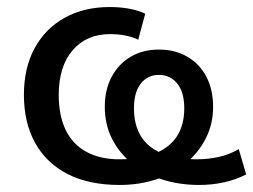

<svg xmlns="http://www.w3.org/2000/svg" viewBox="-20 -517 720 546"><path d="M320 9Q233 9 172.5 -22Q112 -53 80 -110.5Q48 -168 48 -247Q48 -324 78.5 -380Q109 -436 164 -466.5Q219 -497 292 -497Q323 -497 349 -492Q375 -487 393 -478L373 -404Q357 -412 336.5 -416Q316 -420 293 -420Q226 -420 186.5 -374Q147 -328 147 -247Q147 -188 167 -147Q187 -106 226 -85Q265 -64 319 -64Q381 -64 422 -81Q463 -98 483.5 -130Q504 -162 504 -209Q504 -255 484 -279.5Q464 -304 432 -304Q400 -304 380.5 -279.5Q361 -255 361 -209Q361 -162 380.5 -130Q400 -98 440 -81Q480 -64 540 -64Q573 -64 603.5 -71Q634 -78 659 -93L680 -21Q651 -6 617 1.5Q583 9 547 9Q489 9 440 -7Q391 -23 354.5 -53Q318 -83 298 -123.5Q278 -164 278 -213Q278 -262 297.5 -298.5Q317 -335 351.5 -355.5Q386 -376 432 -376Q478 -376 513 -355.5Q548 -335 567 -298.5Q586 -262 586 -213Q586 -164 565 -123Q544 -82 507.5 -52Q471 -22 423 -6.5Q375 9 320 9Z"/></svg>

Font: Nunito Sans 12pt SemiBold
Style: Regular
Weight: 600
Designer: Vernon Adams
Foundry: Vernon Adams
Version: Version 3.101;gftools[0.9.27]